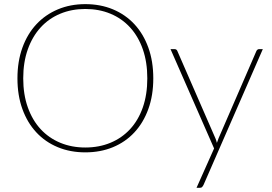

<svg xmlns="http://www.w3.org/2000/svg" viewBox="-20 -731 1316 930"><path d="M722.5 -351.5Q722.5 -269 698.5 -202.8Q674.5 -136.5 631 -89.8Q587.5 -43 527 -18Q466.5 7 393 7Q320.5 7 260 -18Q199.5 -43 156 -89.8Q112.5 -136.5 88.5 -202.8Q64.5 -269 64.5 -351.5Q64.5 -433.5 88.5 -500Q112.5 -566.5 156 -613.2Q199.5 -660 260 -685.5Q320.5 -711 393 -711Q466.5 -711 527 -685.8Q587.5 -660.5 631 -613.8Q674.5 -567 698.5 -500.5Q722.5 -434 722.5 -351.5ZM693.5 -351.5Q693.5 -430 671.8 -492.2Q650 -554.5 610.2 -598Q570.5 -641.5 515.2 -664.5Q460 -687.5 393 -687.5Q327 -687.5 271.8 -664.5Q216.5 -641.5 176.8 -598Q137 -554.5 114.8 -492.2Q92.5 -430 92.5 -351.5Q92.5 -273 114.8 -210.8Q137 -148.5 176.8 -105.5Q216.5 -62.5 271.8 -39.5Q327 -16.5 393 -16.5Q460 -16.5 515.2 -39.5Q570.5 -62.5 610.2 -105.5Q650 -148.5 671.8 -210.8Q693.5 -273 693.5 -351.5ZM1253 -493 965.5 165.5Q963 170.5 959.5 174.5Q956 178.5 949.5 178.5H932L1017 -12L806 -493H826Q831.5 -493 834.8 -490Q838 -487 839 -484L1023 -62Q1028 -51 1030.5 -39Q1034 -49.5 1039 -62L1222 -484Q1224 -488 1227.2 -490.5Q1230.5 -493 1234.5 -493Z"/></svg>

Font: Lato 2
Style: Regular
Weight: 200
Designer: Lukasz Dziedzic with Adam Twardoch and Botio Nikoltchev
Foundry: tyPoland Lukasz Dziedzic
Version: Version 2.015; 2015-08-06; http://www.latofonts.com/